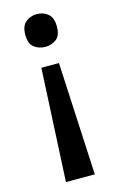

<svg xmlns="http://www.w3.org/2000/svg" viewBox="-114 -594 503 822"><g transform="rotate(-15 137.5 -182.5)"><path d="M97 -319H175L200 181H72ZM207 -473Q207 -433 186.5 -417Q166 -401 137 -401Q109 -401 88 -417Q67 -433 67 -473Q67 -512 88 -529Q109 -546 137 -546Q166 -546 186.5 -529Q207 -512 207 -473Z"/></g></svg>

Font: Noto Sans Kawi Medium
Style: Regular
Weight: 500
Designer: Fadhl Haqq
Version: Version 1.000